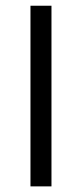

<svg xmlns="http://www.w3.org/2000/svg" viewBox="-20 -663 291 683"><path d="M163.1 0H88.4V-642.6H163.1Z"/></svg>

Font: Khula Regular
Style: Regular
Weight: 400
Designer: Erin McLaughlin, Steve Matteson
Version: Version 1.000;PS 1.0;hotconv 1.0.72;makeotf.lib2.5.5900